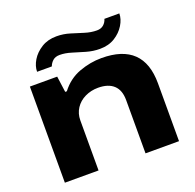

<svg xmlns="http://www.w3.org/2000/svg" viewBox="-127 -858 1009 991"><g transform="rotate(-20 377.5 -362.5)"><path d="M126 -587Q126 -618 145 -649.5Q164 -681 199 -703Q234 -725 282 -725Q320 -725 355.5 -714Q391 -703 424.5 -692.5Q458 -682 490 -682Q513 -682 527 -694.5Q541 -707 546 -725H628Q628 -694 608.5 -662Q589 -630 554.5 -608.5Q520 -587 472 -587Q435 -587 398.5 -597.5Q362 -608 328.5 -618.5Q295 -629 265 -629Q241 -629 227 -616.5Q213 -604 207 -587ZM65 0V-528H215L227 -440H236Q278 -495 339 -517.5Q400 -540 462 -540Q692 -540 692 -318V0H508V-293Q508 -347 478.5 -374.5Q449 -402 393 -402Q354 -402 321 -386Q288 -370 269 -341Q250 -312 250 -275V0Z"/></g></svg>

Font: Archivo Expanded ExtraBold
Style: Regular
Weight: 800
Width: 7
Designer: Hector Gatti
Foundry: Omnibus-Type
Version: Version 2.001; ttfautohint (v1.8.3)